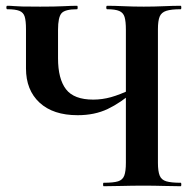

<svg xmlns="http://www.w3.org/2000/svg" viewBox="-20 -645 677 665"><path d="M416 -542Q416 -571 411.5 -586Q407 -601 393 -607Q379 -613 351 -613Q348 -613 348 -619Q348 -625 351 -625Q377 -625 409 -623.5Q441 -622 478 -622Q514 -622 547 -623.5Q580 -625 606 -625Q608 -625 608 -619Q608 -613 606 -613Q573 -613 556 -607.5Q539 -602 533 -587.5Q527 -573 527 -544V-81Q527 -52 533 -37Q539 -22 556 -17Q573 -12 606 -12Q608 -12 608 -6Q608 0 606 0Q580 0 547 -1Q514 -2 478 -2Q437 -2 402.5 -1Q368 0 339 0Q337 0 337 -6Q337 -12 339 -12Q373 -12 389 -17Q405 -22 410.5 -37Q416 -52 416 -81ZM444 -329Q398 -289 353 -267.5Q308 -246 249 -246Q164 -246 117 -289.5Q70 -333 70 -408V-544Q70 -573 65.5 -587.5Q61 -602 47 -607.5Q33 -613 5 -613Q2 -613 2 -619Q2 -625 5 -625Q18 -625 27.5 -624Q37 -623 56.5 -622.5Q76 -622 119 -622Q172 -622 200 -623.5Q228 -625 247 -625Q249 -625 249 -619Q249 -613 247 -613Q205 -613 193 -599Q181 -585 181 -542V-443Q181 -372 208.5 -336Q236 -300 303 -300Q334 -300 364.5 -308.5Q395 -317 435 -336Z"/></svg>

Font: Cormorant
Style: Bold
Weight: 700
Designer: Christian Thalmann (Catharsis Fonts)
Foundry: Catharsis Fonts
Version: Version 4.000